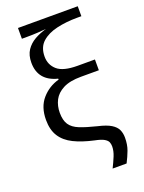

<svg xmlns="http://www.w3.org/2000/svg" viewBox="-175 -840 841 1123"><g transform="rotate(-20 245.0 -279.0)"><path d="M324 202Q340 170 353 138.5Q366 107 366 79Q366 64 361 52Q356 40 338.5 29.5Q321 19 281 11Q208 -5 157.5 -30Q107 -55 81 -95.5Q55 -136 55 -198Q55 -279 98.5 -328.5Q142 -378 205 -395V-401Q89 -430 89 -542Q89 -589 109.5 -619.5Q130 -650 163.5 -669Q197 -688 237 -699Q218 -697 184 -695Q150 -693 116 -693H85V-760H457V-698H431Q362 -698 303.5 -684.5Q245 -671 209.5 -639Q174 -607 174 -549Q174 -498 211 -465.5Q248 -433 337 -433H445V-366H334Q264 -366 222.5 -344.5Q181 -323 163 -288Q145 -253 145 -210Q145 -163 163 -136Q181 -109 221 -93Q261 -77 326 -61Q379 -49 406.5 -32Q434 -15 444 7Q454 29 454 56Q454 100 441.5 133.5Q429 167 411 202Z"/></g></svg>

Font: Noto Sans Historical
Style: Regular
Weight: 400
Designer: Monotype Design Team
Foundry: Monotype Imaging Inc.
Version: Version 2.013; ttfautohint (v1.8.4.7-5d5b)